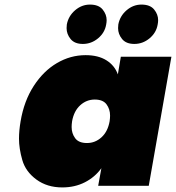

<svg xmlns="http://www.w3.org/2000/svg" viewBox="-20 -812 769 839"><path d="M70 -282Q85 -371 127.5 -436.5Q170 -502 229 -536.5Q288 -571 354 -571Q409 -571 445 -548.5Q481 -526 495 -487L508 -564H729L630 0H409L423 -77Q395 -38 351 -15.5Q307 7 252 7Q186 7 139 -27.5Q92 -62 77.5 -112.5Q63 -163 63 -206Q63 -241 70 -282ZM459 -282Q461 -296 461 -307Q461 -335 445.5 -356Q430 -377 394 -377Q358 -377 330.5 -352Q303 -327 295 -282Q293 -268 293 -257Q293 -229 308.5 -208Q324 -187 360 -187Q396 -187 423.5 -212Q451 -237 459 -282ZM342 -620Q306 -620 288.5 -641.5Q271 -663 271 -689Q271 -697 272 -705Q279 -742 308 -767Q337 -792 373 -792Q411 -792 428.5 -770.5Q446 -749 446 -724Q446 -715 444 -705Q438 -669 408.5 -644.5Q379 -620 342 -620ZM567 -620Q531 -620 513.5 -641.5Q496 -663 496 -689Q496 -697 497 -705Q504 -742 533 -767Q562 -792 598 -792Q636 -792 653.5 -770.5Q671 -749 671 -724Q671 -715 669 -705Q663 -669 633.5 -644.5Q604 -620 567 -620Z"/></svg>

Font: Fz Poppins Black
Style: Italic
Weight: 900
Italic angle: -10°
Designer: Ninad Kale (Devanagari), Jonny Pinhorn (Latin)
Foundry: Indian Type Foundry
Version: Vit hóa bi Vntype.Com & FontZin.Com